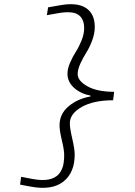

<svg xmlns="http://www.w3.org/2000/svg" viewBox="-20 -733 640 910"><path d="M127.9 151.9 75.2 142.1 80.1 105 133.8 115.2Q156.7 119.6 176 120.1Q195.3 120.6 209.7 117.9Q224.1 115.2 235.6 109.4Q247.1 103.5 254.6 96.4Q262.2 89.4 267.8 79.3Q273.4 69.3 276.6 60.3Q279.8 51.3 281.5 39.8Q283.2 28.3 283.7 19.8Q284.2 11.2 284.2 1Q284.2 -22.5 273.2 -67.9Q262.2 -113.3 262.2 -139.2Q262.2 -192.9 304.9 -229Q347.7 -265.1 409.2 -275.9V-279.8Q362.3 -288.6 331.1 -316.7Q299.8 -344.7 299.8 -383.8Q299.8 -407.7 312.3 -436.3Q324.7 -464.8 339.4 -487.5Q354 -510.3 366.5 -541Q378.9 -571.8 378.9 -599.1Q378.9 -643.6 351.6 -662.8Q324.2 -682.1 257.8 -670.9L202.1 -661.1L208 -698.2L264.2 -708Q345.2 -722.7 387.2 -695.3Q429.2 -668 429.2 -605Q429.2 -573.7 416.5 -540.3Q403.8 -506.8 388.7 -483.2Q373.5 -459.5 360.8 -431.4Q348.1 -403.3 348.1 -381.8Q348.1 -350.1 394.3 -324Q440.4 -297.9 521 -297.9L516.1 -257.8Q422.9 -257.8 366.9 -225.8Q311 -193.8 311 -148.9Q311 -125 322.5 -75.7Q334 -26.4 334 0Q334 85.4 280.3 127.7Q226.6 169.9 127.9 151.9Z"/></svg>

Font: Office Code Pro D Light Italic
Style: Regular
Weight: 300
Italic angle: -9°
Designer: Nathan Rutzky & Paul D. Hunt
Foundry: Adobe Systems Incorporated
Version: Version 1.004;PS 001.004;hotconv 1.0.70;makeotf.lib2.5.58329